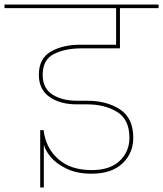

<svg xmlns="http://www.w3.org/2000/svg" viewBox="-70 -760 722 850"><path d="M292 -546Q219 -546 169 -521Q119 -496 119 -429Q119 -369 162 -341.5Q205 -314 271 -314H316Q403 -314 461.5 -275.5Q520 -237 520 -150Q520 -82 472 -36.5Q424 9 335 9Q270 9 224 -13.5Q178 -36 154 -65.5Q130 -95 124 -120V70H108V-184H123Q132 -106 187 -56.5Q242 -7 336 -7Q417 -7 460 -48Q503 -89 503 -150Q503 -231 448.5 -264.5Q394 -298 315 -298H270Q196 -298 149 -331Q102 -364 102 -429Q102 -501 155 -531.5Q208 -562 284 -562H444V-724H-50V-740H632V-724H461V-546Z"/></svg>

Font: Fz Poppins Thin
Style: Regular
Weight: 100
Designer: Ninad Kale (Devanagari), Jonny Pinhorn (Latin)
Foundry: Indian Type Foundry
Version: Vit hóa bi Vntype.Com & FontZin.Com